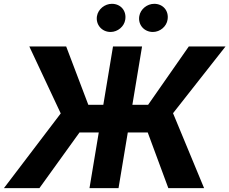

<svg xmlns="http://www.w3.org/2000/svg" viewBox="-37 -966 1178 986"><path d="M692.5 -727.3H543.3L493.6 -427.9H416.5L302.9 -727.3H113.6L274.9 -383.5L-16.7 0H165.5L371.4 -285.9H470.2L422.6 0H571.7L619.3 -285.9H721.6L827.4 0H1011L851.6 -384.6L1121.1 -727.3H932.5L723.7 -427.9H642.8ZM460.9 -883.2C453.8 -839.5 485.8 -801.8 530.9 -801.8C567.8 -801.8 601.2 -830.3 606.2 -865.1C613.6 -909.8 583.5 -946.4 537.6 -946.4C501.1 -946.4 467 -919 460.9 -883.2ZM678.3 -883.2C670.8 -838.8 703.1 -801.8 748.2 -801.8C785.2 -801.8 818.5 -830.3 823.5 -865.1C831 -909.8 800.8 -946.4 755 -946.4C718.4 -946.4 684.3 -919 678.3 -883.2Z"/></svg>

Font: Magic Ui Pro
Style: Bold Italic
Weight: 700
Italic angle: -9.39999°
Designer: Stefan Endress, Andreas Faust
Version: Version 1.000;FEAKit 1.0